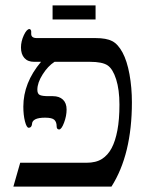

<svg xmlns="http://www.w3.org/2000/svg" viewBox="-20 -695 564 715"><path d="M471.2 -314Q471.2 -119.6 395 0H29.8L55.2 -88.9H301.8Q337.4 -88.9 359.6 -103Q381.8 -117.2 395.8 -143.6Q409.7 -169.9 417.2 -210Q424.8 -250 424.8 -305.2Q424.8 -360.8 412.6 -399.4Q400.4 -438 380.9 -451.4Q361.3 -464.8 314.9 -464.8H183.1Q158.2 -448.7 138.7 -417.7Q119.1 -386.7 119.1 -360.8Q119.1 -345.7 128.2 -341.3Q137.2 -336.9 160.6 -336.9H176.8Q200.7 -336.9 214.4 -324Q228 -311 228 -287.1Q228 -263.2 218.5 -238Q209 -212.9 200.2 -212.9Q190.9 -212.9 190.9 -225.1Q190.9 -240.2 182.6 -248.5Q174.3 -256.8 147.9 -256.8Q99.1 -256.8 99.1 -231.9Q97.2 -219.2 86.9 -219.2Q79.1 -219.2 73 -242.9Q66.9 -266.6 66.9 -297.9Q66.9 -386.7 132.8 -464.8H106.9Q83.5 -464.8 70.8 -479Q58.1 -493.2 58.1 -518.1Q58.1 -541 68.8 -564Q79.6 -586.9 89.8 -586.9Q92.3 -586.9 94.2 -584Q96.2 -581.1 96.2 -578.1V-568.8Q96.2 -553.2 117.2 -553.2H335.9Q376 -553.2 397.7 -542Q419.4 -530.8 436.3 -499.5Q453.1 -468.3 462.2 -418.5Q471.2 -368.7 471.2 -314ZM175.8 -674.8H335.9V-622.6H175.8Z"/></svg>

Font: Liberation Serif
Style: Regular
Weight: 400
Designer: Steve Matteson
Foundry: Ascender Corporation
Version: Version 2.1.5